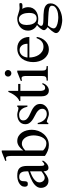

<svg xmlns="http://www.w3.org/2000/svg" viewBox="706 -1269 726 2178"><g transform="rotate(-90 1069.0 -180.0)"><path d="M334 -48.8Q327.1 -39.6 318.6 -29.5Q310.1 -19.5 300 -11.5Q290 -3.4 278.3 1.7Q266.6 6.8 253.9 6.8Q242.2 6.8 234.6 2Q227.1 -2.9 222.7 -11Q218.3 -19 216.6 -28.8Q214.8 -38.6 214.8 -48.8Q202.6 -39.1 190.4 -29.3Q178.2 -19.5 165 -11.5Q151.9 -3.4 137.7 1.7Q123.5 6.8 106.9 6.8Q87.9 6.8 73 0.2Q58.1 -6.3 47.9 -18.1Q37.6 -29.8 32.2 -45.7Q26.9 -61.5 26.9 -80.1Q26.9 -100.6 36.4 -117.7Q45.9 -134.8 61.5 -148.9Q77.1 -163.1 97.2 -174.6Q117.2 -186 138.2 -195.1Q159.2 -204.1 179.2 -210.9Q199.2 -217.8 214.8 -223.1V-236.8Q214.8 -253.9 212.6 -269.8Q210.4 -285.6 203.6 -298.1Q196.8 -310.5 184.6 -317.9Q172.4 -325.2 151.9 -325.2Q134.8 -325.2 125 -320.6Q115.2 -315.9 110.1 -307.4Q105 -298.8 103.5 -287.4Q102.1 -275.9 102.1 -262.2Q102.1 -245.6 95.7 -236.3Q89.4 -227.1 70.8 -227.1Q53.7 -227.1 46.9 -236.8Q40 -246.6 40 -262.2Q40 -285.2 52.2 -301.3Q64.5 -317.4 82.8 -327.6Q101.1 -337.9 122.6 -342.5Q144 -347.2 163.1 -347.2Q194.8 -347.2 216.6 -341.1Q238.3 -335 251.5 -321Q264.6 -307.1 270.3 -285.2Q275.9 -263.2 275.9 -231.9V-117.2Q275.9 -109.9 275.9 -101.6Q275.9 -93.3 276.1 -85.2Q276.4 -77.1 276.6 -70.1Q276.9 -63 277.8 -58.1Q278.8 -51.3 282.2 -45.7Q285.6 -40 293.9 -40Q297.9 -40 303.7 -43.7Q309.6 -47.4 315.4 -52.2Q321.3 -57.1 326.4 -62Q331.5 -66.9 334 -69.8ZM214.8 -202.1Q196.3 -195.3 174.3 -185.5Q152.3 -175.8 133.3 -162.8Q114.3 -149.9 101.6 -133.5Q88.9 -117.2 88.9 -97.2Q88.9 -85.9 92.3 -75.2Q95.7 -64.5 102.5 -55.7Q109.4 -46.9 118.9 -41.5Q128.4 -36.1 141.1 -36.1Q150.9 -36.1 160.6 -39.6Q170.4 -43 179.9 -48.6Q189.5 -54.2 198.5 -60.8Q207.5 -67.4 214.8 -73.2Z M686 -182.1Q686 -145 673.6 -110.1Q661.1 -75.2 638.4 -48.3Q615.7 -21.5 583.5 -5.1Q551.3 11.2 511.7 11.2Q478 11.2 447 -1.5Q416 -14.2 389.2 -33.2V-390.6Q389.2 -412.1 388.7 -428Q388.2 -443.8 385.5 -454.3Q382.8 -464.8 377.4 -470Q372.1 -475.1 362.8 -475.1Q356 -475.1 349.9 -473.4Q343.8 -471.7 336.9 -470.2L332 -482.9L434.1 -522.9H451.2V-278.8Q460.4 -292 471.9 -304.2Q483.4 -316.4 496.6 -325.9Q509.8 -335.4 524.9 -341.3Q540 -347.2 557.1 -347.2Q590.3 -347.2 614.7 -332.3Q639.2 -317.4 655 -293.7Q670.9 -270 678.5 -240.7Q686 -211.4 686 -182.1ZM622.1 -161.1Q622.1 -182.1 617.2 -205.8Q612.3 -229.5 600.8 -249.3Q589.4 -269 571.3 -282Q553.2 -294.9 526.9 -294.9Q516.1 -294.9 505.6 -291.5Q495.1 -288.1 485.6 -282.5Q476.1 -276.9 467.3 -270Q458.5 -263.2 451.2 -255.9V-54.2Q466.8 -37.6 487.1 -27.3Q507.3 -17.1 530.8 -17.1Q556.6 -17.1 574.2 -31.7Q591.8 -46.4 602.3 -68.4Q612.8 -90.3 617.4 -115.5Q622.1 -140.6 622.1 -161.1Z M979 -85Q979 -63 968.8 -45.4Q958.5 -27.8 942.4 -15.1Q926.3 -2.4 906 4.4Q885.7 11.2 865.7 11.2Q854 11.2 841.6 7.6Q829.1 3.9 817.4 -0.5Q805.7 -4.9 795.2 -8.5Q784.7 -12.2 775.9 -12.2Q773.4 -12.2 771.5 -10Q769.5 -7.8 767.8 -5.1Q766.1 -2.4 764.9 0.5Q763.7 3.4 762.7 4.9H750V-115.2H762.7Q766.6 -95.2 774.9 -76.7Q783.2 -58.1 796.1 -43.7Q809.1 -29.3 826.4 -20.8Q843.8 -12.2 865.7 -12.2Q877 -12.2 887.5 -15.4Q897.9 -18.6 906 -24.9Q914.1 -31.2 918.9 -40.5Q923.8 -49.8 923.8 -62Q923.8 -85.4 910.9 -101.3Q897.9 -117.2 878.4 -129.4Q858.9 -141.6 836.4 -152.6Q814 -163.6 794.4 -177.5Q774.9 -191.4 762 -210.2Q749 -229 749 -256.8Q749 -280.3 758.3 -297.1Q767.6 -314 782.7 -325.2Q797.9 -336.4 817.6 -341.8Q837.4 -347.2 857.9 -347.2Q867.7 -347.2 877 -345.2Q886.2 -343.3 895.5 -340.6Q904.8 -337.9 913.8 -335.9Q922.9 -334 932.1 -334Q938 -334 941.7 -337.9Q945.3 -341.8 947.8 -347.2H960.9V-231.9H947.8Q943.8 -250 936.8 -266.8Q929.7 -283.7 918.9 -296.9Q908.2 -310.1 892.8 -318.1Q877.4 -326.2 856.9 -326.2Q846.2 -326.2 834.7 -324.2Q823.2 -322.3 813.7 -317.4Q804.2 -312.5 798.1 -303.5Q792 -294.4 792 -280.8Q792 -256.3 805.9 -241Q819.8 -225.6 840.6 -214.1Q861.3 -202.6 885.5 -192.4Q909.7 -182.1 930.4 -168.7Q951.2 -155.3 965.1 -135.5Q979 -115.7 979 -85Z M1215.8 -62Q1211.9 -47.9 1204.1 -34.7Q1196.3 -21.5 1185.3 -11.2Q1174.3 -1 1160.6 5.1Q1147 11.2 1131.8 11.2Q1111.8 11.2 1099.1 3.7Q1086.4 -3.9 1078.6 -16.4Q1070.8 -28.8 1067.9 -44.9Q1064.9 -61 1064.9 -78.1V-312H1011.7V-323.2Q1030.8 -330.6 1046.6 -344.2Q1062.5 -357.9 1075.4 -375.2Q1088.4 -392.6 1098.4 -411.6Q1108.4 -430.7 1115.7 -448.2H1127V-336.9H1206.1V-312H1127V-86.9Q1127 -78.6 1128.2 -68.8Q1129.4 -59.1 1132.8 -50.5Q1136.2 -42 1142.8 -36.4Q1149.4 -30.8 1159.7 -30.8Q1176.3 -30.8 1186 -39.3Q1195.8 -47.9 1201.7 -62Z M1363.8 -452.1Q1363.8 -436.5 1353 -425.3Q1342.3 -414.1 1326.7 -414.1Q1311 -414.1 1300 -424.8Q1289.1 -435.5 1289.1 -452.1Q1289.1 -467.8 1300 -478.3Q1311 -488.8 1326.7 -488.8Q1341.8 -488.8 1352.8 -478Q1363.8 -467.3 1363.8 -452.1ZM1243.7 0V-14.2Q1260.3 -14.2 1270.5 -16.6Q1280.8 -19 1286.4 -25.4Q1292 -31.7 1293.9 -42.2Q1295.9 -52.7 1295.9 -68.8V-249Q1295.9 -257.3 1295.2 -266.1Q1294.4 -274.9 1291.7 -282.2Q1289.1 -289.6 1283.9 -294.2Q1278.8 -298.8 1270 -298.8Q1264.2 -298.8 1257.3 -297.1Q1250.5 -295.4 1243.7 -293L1238.8 -306.2L1340.8 -347.2H1356.9V-68.8Q1356.9 -52.7 1358.9 -42.2Q1360.8 -31.7 1366.5 -25.4Q1372.1 -19 1382.1 -16.6Q1392.1 -14.2 1408.7 -14.2V0Z M1738.8 -123Q1734.9 -96.7 1723.4 -72.5Q1711.9 -48.3 1693.8 -29.8Q1675.8 -11.2 1652.1 0Q1628.4 11.2 1600.6 11.2Q1564.5 11.2 1536.9 -3.9Q1509.3 -19 1490.7 -43.9Q1472.2 -68.8 1462.9 -100.3Q1453.6 -131.8 1453.6 -165Q1453.6 -201.7 1463.1 -234.6Q1472.7 -267.6 1491.9 -292.5Q1511.2 -317.4 1540.8 -332.3Q1570.3 -347.2 1609.9 -347.2Q1640.1 -347.2 1664.1 -336.9Q1688 -326.7 1704.6 -308.3Q1721.2 -290 1730 -264.9Q1738.8 -239.7 1738.8 -210H1505.9Q1505.9 -182.6 1513.2 -154.3Q1520.5 -126 1535.6 -102.8Q1550.8 -79.6 1574 -64.7Q1597.2 -49.8 1628.9 -49.8Q1648.4 -49.8 1663.8 -55.9Q1679.2 -62 1691.2 -73Q1703.1 -84 1711.9 -98.9Q1720.7 -113.8 1727.5 -130.9ZM1661.6 -231Q1661.6 -247.6 1657.5 -263.9Q1653.3 -280.3 1644.3 -292.7Q1635.3 -305.2 1621.6 -313Q1607.9 -320.8 1588.9 -320.8Q1569.8 -320.8 1555.2 -313.2Q1540.5 -305.7 1530 -293.2Q1519.5 -280.8 1513.4 -264.4Q1507.3 -248 1505.9 -231Z M2123.5 -307.1Q2123.5 -295.4 2114.3 -291.7Q2105 -288.1 2092.8 -288.1Q2083 -288.1 2073.2 -288.8Q2063.5 -289.6 2056.6 -290Q2067.4 -275.9 2072 -258.1Q2076.7 -240.2 2076.7 -223.1Q2076.7 -194.8 2065.7 -173.6Q2054.7 -152.3 2036.1 -137.9Q2017.6 -123.5 1993.7 -116.2Q1969.7 -108.9 1943.8 -108.9Q1931.2 -108.9 1918.2 -110.6Q1905.3 -112.3 1892.6 -116.2Q1882.8 -108.4 1873.8 -98.1Q1864.7 -87.9 1864.7 -75.2Q1864.7 -64 1875.7 -59.1Q1886.7 -54.2 1904.5 -52.2Q1922.4 -50.3 1945.3 -50.3Q1968.3 -50.3 1992.2 -49.3Q2016.1 -48.3 2039.1 -44.9Q2062 -41.5 2079.8 -33Q2097.7 -24.4 2108.6 -9.3Q2119.6 5.9 2119.6 30.8Q2119.6 53.2 2110.8 71.8Q2102.1 90.3 2087.4 105.2Q2072.8 120.1 2053.5 130.9Q2034.2 141.6 2013.2 148.9Q1992.2 156.2 1970.7 159.7Q1949.2 163.1 1930.7 163.1Q1921.4 163.1 1906.5 161.4Q1891.6 159.7 1875.2 156Q1858.9 152.3 1842.3 146.7Q1825.7 141.1 1812.5 133.3Q1799.3 125.5 1791 115.5Q1782.7 105.5 1782.7 92.8Q1782.7 82.5 1790.8 68.6Q1798.8 54.7 1809.8 41.3Q1820.8 27.8 1832.3 15.9Q1843.8 3.9 1850.6 -2.9Q1845.7 -5.9 1839.8 -10.3Q1834 -14.6 1828.6 -20Q1823.2 -25.4 1819.6 -31.5Q1815.9 -37.6 1815.9 -43.9Q1815.9 -54.2 1822.3 -65.7Q1828.6 -77.1 1837.9 -87.9Q1847.2 -98.6 1857.2 -107.9Q1867.2 -117.2 1874.5 -123Q1859.9 -129.9 1847.9 -140.6Q1835.9 -151.4 1827.6 -164.8Q1819.3 -178.2 1814.9 -193.6Q1810.5 -209 1810.5 -225.1Q1810.5 -253.4 1821.5 -276.1Q1832.5 -298.8 1851.1 -314.5Q1869.6 -330.1 1893.8 -338.6Q1918 -347.2 1944.8 -347.2Q1960.9 -347.2 1976.3 -343Q1991.7 -338.9 2006.8 -334Q2022 -329.1 2037.1 -325Q2052.2 -320.8 2067.9 -320.8Q2077.6 -320.8 2087.4 -322Q2097.2 -323.2 2106.9 -323.2Q2116.7 -323.2 2120.1 -321.3Q2123.5 -319.3 2123.5 -307.1ZM2011.7 -212.9Q2011.7 -230 2008.5 -250.2Q2005.4 -270.5 1997.1 -288.1Q1988.8 -305.7 1974.6 -317.4Q1960.4 -329.1 1939 -329.1Q1920.4 -329.1 1908 -321Q1895.5 -313 1888.2 -300.5Q1880.9 -288.1 1877.7 -272.2Q1874.5 -256.3 1874.5 -241.2Q1874.5 -223.6 1877.7 -203.6Q1880.9 -183.6 1889.4 -166.5Q1897.9 -149.4 1912.4 -138.2Q1926.8 -127 1948.7 -127Q1967.8 -127 1980 -134.3Q1992.2 -141.6 1999.3 -153.8Q2006.3 -166 2009 -181.4Q2011.7 -196.8 2011.7 -212.9ZM2092.8 44.9Q2092.8 37.6 2089.6 32.2Q2086.4 26.9 2081.3 23.2Q2076.2 19.5 2069.6 17.1Q2063 14.6 2056.6 13.2Q2042.5 9.8 2018.1 7.8Q1993.7 5.9 1966.6 4.6Q1939.5 3.4 1913.6 2.4Q1887.7 1.5 1870.6 0Q1865.2 5.9 1859.4 13.4Q1853.5 21 1848.1 29.5Q1842.8 38.1 1839.4 47.1Q1835.9 56.2 1835.9 64.9Q1835.9 76.2 1843.3 84.5Q1850.6 92.8 1862.1 98.6Q1873.5 104.5 1887.9 108.4Q1902.3 112.3 1916.5 114.5Q1930.7 116.7 1943.1 117.4Q1955.6 118.2 1963.9 118.2Q1980.5 118.2 2002.7 115Q2024.9 111.8 2044.9 103.5Q2064.9 95.2 2078.9 81.1Q2092.8 66.9 2092.8 44.9Z"/></g></svg>

Font: Scheherazade Rohingya
Style: Regular
Weight: 400
Designer: SIL International
Foundry: SIL International
Version: Version 2.000 (build 440/429)